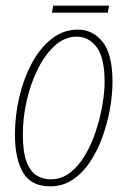

<svg xmlns="http://www.w3.org/2000/svg" viewBox="-20 -651 452 681"><path d="M158 10Q91 10 62 -38.5Q33 -87 33 -174Q33 -241 48.5 -307Q64 -373 93 -427Q122 -481 163.5 -513.5Q205 -546 256 -546Q309 -546 344 -502.5Q379 -459 379 -361Q379 -316 370 -265Q361 -214 343.5 -165.5Q326 -117 299.5 -77Q273 -37 237.5 -13.5Q202 10 158 10ZM160 -15Q198 -15 228.5 -38.5Q259 -62 282 -101Q305 -140 320 -186Q335 -232 343 -277.5Q351 -323 351 -360Q351 -446 323 -483.5Q295 -521 252 -521Q210 -521 175 -489.5Q140 -458 114.5 -407Q89 -356 75 -295Q61 -234 61 -174Q61 -113 74 -78Q87 -43 109.5 -29Q132 -15 160 -15ZM164 -606 169 -631H367L362 -606Z"/></svg>

Font: Noto Serif ExtraCondensed Thin
Style: Italic
Weight: 100
Width: 2
Italic angle: -12°
Designer: Monotype Design Team
Foundry: Monotype Imaging Inc.
Version: Version 2.013